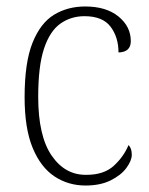

<svg xmlns="http://www.w3.org/2000/svg" viewBox="-20 -563 461 593"><path d="M244 10Q191 10 148.5 -18Q106 -46 81 -106Q56 -166 56 -263Q56 -370 80.5 -431Q105 -492 147 -517.5Q189 -543 243 -543Q308 -543 346 -512Q384 -481 384 -436Q384 -402 346 -401Q346 -448 321.5 -480.5Q297 -513 241 -513Q199 -513 166.5 -490Q134 -467 116 -413Q98 -359 98 -264Q98 -143 139.5 -82.5Q181 -22 247 -23Q301 -23 331.5 -51Q362 -79 377 -115Q387 -105 387 -85Q387 -67 370.5 -44.5Q354 -22 322 -6Q290 10 244 10Z"/></svg>

Font: Noto Serif Armenian SemiCondensed ExtraLight
Style: Regular
Weight: 200
Width: 4
Designer: Monotype Design Team
Foundry: Monotype Imaging Inc.
Version: Version 2.008; ttfautohint (v1.8.4.7-5d5b)